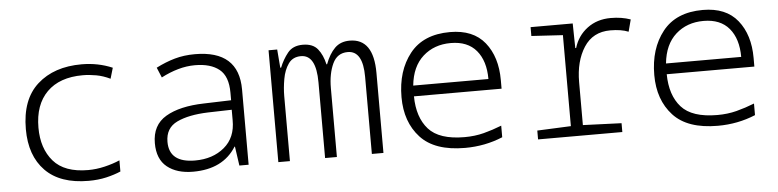

<svg xmlns="http://www.w3.org/2000/svg" viewBox="-39 -720 3678 908"><g transform="rotate(-5 1800.0 -266.5)"><path d="M504 -21V-74Q472 -60 432 -50.5Q392 -41 353 -41Q241 -41 188.5 -101.5Q136 -162 136 -261Q136 -370 196 -430Q256 -490 366 -490Q397 -490 430 -484Q463 -478 496 -462L511 -513Q443 -542 365 -542Q234 -542 155 -471Q76 -400 76 -259Q76 -133 146 -61.5Q216 10 351 10Q397 10 435.5 1Q474 -8 504 -21Z M738 -141Q738 -207 793.5 -233.5Q849 -260 941 -263L1054 -266V-217Q1055 -134 1000 -88Q945 -42 861 -42Q738 -42 738 -141ZM1052 -91H1054L1067 0H1111V-357Q1111 -543 903 -543Q851 -543 807 -530.5Q763 -518 718 -495L738 -447Q778 -468 818.5 -479.5Q859 -491 899 -491Q973 -491 1014 -458Q1055 -425 1055 -347V-311L925 -307Q810 -304 744 -265Q678 -226 678 -140Q678 -64 724 -27Q770 10 847 10Q989 10 1052 -91Z M1307 0V-309Q1307 -347 1314.5 -389.5Q1322 -432 1342.5 -461Q1363 -490 1402 -490Q1474 -490 1474 -359V0H1530V-327Q1530 -395 1552 -442.5Q1574 -490 1624 -490Q1696 -490 1696 -366V0H1751V-380Q1751 -543 1638 -543Q1594 -543 1567 -516Q1540 -489 1522 -441H1519Q1509 -486 1486 -514.5Q1463 -543 1415 -543Q1368 -543 1343.5 -512.5Q1319 -482 1304 -444H1300L1293 -531H1252V0Z M2317 -25V-80Q2274 -63 2231.5 -52Q2189 -41 2140 -41Q2020 -41 1969.5 -97.5Q1919 -154 1918 -254H2334V-295Q2334 -405 2279 -473.5Q2224 -542 2114 -542Q1987 -542 1923 -461Q1859 -380 1859 -255Q1859 -137 1926.5 -63.5Q1994 10 2138 10Q2233 10 2317 -25ZM2113 -490Q2193 -490 2234.5 -440.5Q2276 -391 2276 -305H1919Q1928 -395 1981 -442.5Q2034 -490 2113 -490Z M2885 0V-42L2702 -49V-253Q2702 -352 2744.5 -418Q2787 -484 2870 -484Q2922 -484 2956 -470L2971 -527Q2929 -542 2877 -542Q2812 -542 2765.5 -507Q2719 -472 2702 -415H2698L2696 -532H2496V-490L2645 -481V-49L2485 -42V0Z M3517 -25V-80Q3474 -63 3431.5 -52Q3389 -41 3340 -41Q3220 -41 3169.5 -97.5Q3119 -154 3118 -254H3534V-295Q3534 -405 3479 -473.5Q3424 -542 3314 -542Q3187 -542 3123 -461Q3059 -380 3059 -255Q3059 -137 3126.5 -63.5Q3194 10 3338 10Q3433 10 3517 -25ZM3313 -490Q3393 -490 3434.5 -440.5Q3476 -391 3476 -305H3119Q3128 -395 3181 -442.5Q3234 -490 3313 -490Z"/></g></svg>

Font: Noto Sans Mono UI Light
Style: Regular
Weight: 300
Designer: Monotype Design team
Foundry: Monotype Imaging Inc.
Version: 1.000